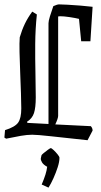

<svg xmlns="http://www.w3.org/2000/svg" viewBox="-21 -628 461 875"><path d="M147 -562Q140 -496 139.5 -427.5Q139 -359 140.5 -296Q142 -233 142 -184Q142 -138 134 -113Q126 -88 102 -73L104 -68L200 -63V-522Q200 -532 206.5 -553.5Q213 -575 222 -600Q240 -608 248 -608Q260 -608 287 -606.5Q314 -605 345.5 -602.5Q377 -600 401 -597L391 -440H349L339 -542Q323 -546 296.5 -550Q270 -554 253 -554Q248 -554 244 -553V-100Q244 -89 231 -61L393 -53Q401 -44 401 -33L378 11Q275 0 211.5 -7Q148 -14 126 -14Q103 -14 74 -9Q45 -4 7 4L-1 -1L2 -35Q47 -49 61.5 -69Q76 -89 76 -134Q76 -159 74.5 -203.5Q73 -248 71 -297.5Q69 -347 68 -390.5Q67 -434 69 -458Q79 -492 92.5 -520Q106 -548 126 -575ZM200 227 169 213Q180 187 186 168Q192 149 194 132Q177 123 170.5 112Q164 101 165 94L168 80Q168 78 177.5 70Q187 62 197.5 54.5Q208 47 210 47Q214 47 223.5 56Q233 65 241.5 75.5Q250 86 250 91Q250 109 242 134Q234 159 222.5 184.5Q211 210 200 227Z"/></svg>

Font: Grenze Gotisch Light
Style: Regular
Weight: 300
Designer: Renata Polastri
Foundry: Omnibus-Type
Version: Version 1.001